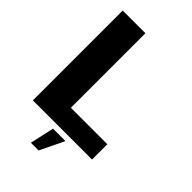

<svg xmlns="http://www.w3.org/2000/svg" viewBox="-250 -764 1020 1020"><g transform="rotate(45 260.5 -254.0)"><path d="M39.5 0H484V-115H210V-675H39.5ZM191 166.5H249L315 30.5H221.5Z"/></g></svg>

Font: Anybody Thin
Style: Bold
Weight: 700
Version: Version 1.113;gftools[0.9.25]